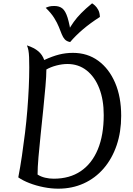

<svg xmlns="http://www.w3.org/2000/svg" viewBox="-20 -1120 800 1155"><path d="M246 -759Q296 -782 336 -792Q376 -802 419 -802Q506 -802 571 -754.5Q636 -707 672.5 -622Q709 -537 709 -423Q709 -326 681.5 -245.5Q654 -165 603.5 -106.5Q553 -48 483.5 -16.5Q414 15 330 15Q288 15 242.5 6Q197 -3 157 -18.5Q117 -34 90 -53Q102 -115 112 -183Q122 -251 130.5 -320.5Q139 -390 144.5 -458.5Q150 -527 153 -592Q156 -657 156 -714Q156 -752 155 -776Q154 -800 151 -816.5Q148 -833 142 -847Q185 -833 210 -812Q235 -791 246 -759ZM206 -70Q226 -57 251.5 -51Q277 -45 303 -45Q399 -45 466 -90.5Q533 -136 568.5 -221.5Q604 -307 604 -428Q604 -520 577 -589Q550 -658 501 -696.5Q452 -735 386 -735Q354 -735 319.5 -726Q285 -717 259 -702Q259 -664 253.5 -601.5Q248 -539 240.5 -464.5Q233 -390 225 -315Q217 -240 211.5 -175.5Q206 -111 206 -70ZM534 -1100Q541 -1096 551.5 -1086.5Q562 -1077 571 -1060.5Q580 -1044 581 -1018Q523 -981 478.5 -943Q434 -905 402 -867Q381 -871 370 -883Q359 -895 351.5 -914Q344 -933 334 -958Q324 -983 306 -1012Q288 -1041 255 -1073Q265 -1078 276.5 -1081Q288 -1084 307 -1084Q337 -1084 355.5 -1069Q374 -1054 386.5 -1014Q399 -974 410 -900L389 -933Q405 -962 423.5 -988Q442 -1014 468.5 -1041Q495 -1068 534 -1100Z"/></svg>

Font: Merienda
Style: Regular
Weight: 400
Designer: Eduardo Rodriguez Tunni
Foundry: Eduardo Rodriguez Tunni
Version: Version 2.001